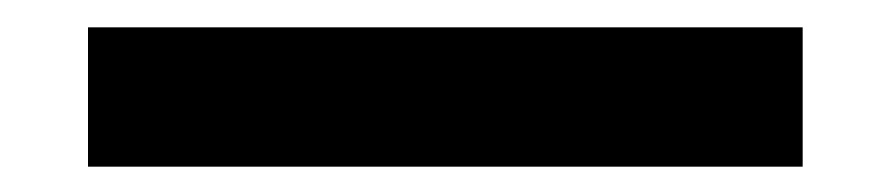

<svg xmlns="http://www.w3.org/2000/svg" viewBox="-20 -20 668 144"><path d="M46 105V0.5H582V105Z"/></svg>

Font: Encode Sans Semi Expanded SemiBold
Style: Regular
Weight: 600
Width: 6
Designer: Multiple Designers
Foundry: Impallari Type
Version: Version 3.000; ttfautohint (v1.8.3) -l 8 -r 50 -G 200 -x 14 